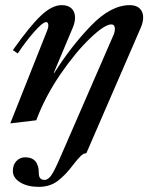

<svg xmlns="http://www.w3.org/2000/svg" viewBox="-20 -468 577 747"><path d="M30 197Q30 173 44 158.5Q58 144 78 144Q131 144 131 206Q131 232 153 232Q168 232 181 212Q194 192 215 143L423 -335Q427 -346 427 -355Q427 -373 413 -373Q387 -373 330.5 -319Q274 -265 215 -179Q156 -93 121 0L20 12L163 -348Q168 -359 168 -369Q168 -382 160 -382Q146 -382 112 -343Q78 -304 49 -260L30 -273Q95 -365 138.5 -406.5Q182 -448 220 -448Q245 -448 258.5 -435Q272 -422 272 -399Q272 -381 263 -360L189 -184H191Q256 -287 333.5 -367.5Q411 -448 485 -448Q510 -448 523.5 -435Q537 -422 537 -400Q537 -382 528 -361L316 128Q305 128 293 140Q281 152 264 174Q235 213 204.5 236Q174 259 131 259Q87 259 58.5 241.5Q30 224 30 197Z"/></svg>

Font: Ibarra Real Nova SemiBold
Style: Italic
Weight: 600
Italic angle: -22°
Designer: Jose Maria Ribagorda & Octavio Pardo
Foundry: Octavio Pardo
Version: Version 1.014